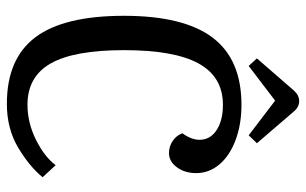

<svg xmlns="http://www.w3.org/2000/svg" viewBox="-186 -698 891 559"><g transform="rotate(90 259.5 -418.5)"><path d="M26 -334Q26 -508 89.5 -592Q153 -676 285 -676Q342 -676 387.5 -659Q433 -642 458.5 -612Q484 -582 484 -544Q484 -511 467 -488Q450 -465 426 -465Q406 -465 390 -476Q374 -487 368 -504Q387 -530 387 -554Q387 -585 359 -603.5Q331 -622 285 -622Q204 -622 165 -551.5Q126 -481 126 -334Q126 -189 164.5 -121Q203 -53 285 -53Q337 -53 386.5 -77.5Q436 -102 461 -135L496 -97Q465 -59 410 -26Q355 7 282 7Q151 7 88.5 -76Q26 -159 26 -334ZM243 -828Q257 -844 274 -844Q292 -844 305 -828L397 -721L374 -697L273 -774L172 -697L150 -721Z"/></g></svg>

Font: Caladea
Style: Regular
Weight: 400
Designer: Carolina Giovagnoli and Andres Torresi
Foundry: Carolina Giovagnoli & Andres Torresi
Version: Version 1.001